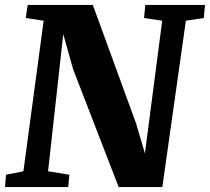

<svg xmlns="http://www.w3.org/2000/svg" viewBox="-24 -763 856 783"><path d="M-3.5 0 0.5 -50.5 71.5 -64.5 154 -678.5 81 -689.5 89 -743H354.5L531 -259.5L567 -137.5L637.5 -678.5L563.5 -689.5L568.5 -743H812L807 -689.5L734 -678.5L638 0H460L274 -481L234 -624L172 -64.5L259 -50.5L254 0Z"/></svg>

Font: Merriweather 20pt Black
Style: Italic
Weight: 900
Italic angle: -7.8°
Version: Version 2.101